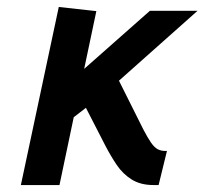

<svg xmlns="http://www.w3.org/2000/svg" viewBox="-20 -532 588 552"><path d="M392 -160 322 -300 548 -501H411L222 -334L257 -500L149 -512L40 0H151L192 -195L227 -222L283 -113Q298 -84 315.5 -58Q333 -32 358.5 -16Q384 0 421 0H436L460 -98H455Q443 -98 433.5 -103Q424 -108 414.5 -121.5Q405 -135 392 -160Z"/></svg>

Font: Advent Pro
Style: Italic
Weight: 400
Italic angle: -12°
Designer: VivaRado, Andreas Kalpakidis
Foundry: VivaRado, Andreas Kalpakidis
Version: Version 3.000